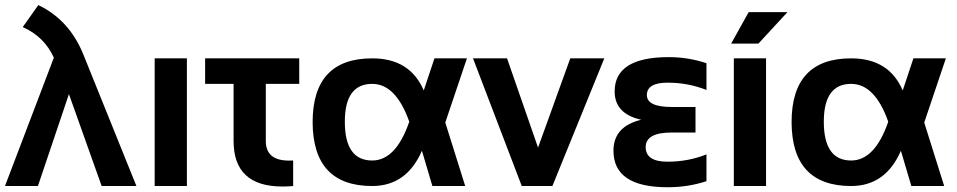

<svg xmlns="http://www.w3.org/2000/svg" viewBox="-20 -747 3843 771"><path d="M196.3 -515.6Q157.2 -600.6 71.3 -638.2L133.8 -726.6Q258.3 -667.5 314.9 -527.8L527.8 0H388.2L256.8 -369.1L132.3 0H0Z M730.5 -512.7V0H601.1V-512.7Z M803.7 -512.7H1181.6V-410.2H1047.4V-180.7Q1047.4 -102.1 1140.6 -102.1Q1148.4 -102.1 1157.2 -102.5V0Q1134.8 2 1114.3 2Q918 2 918 -180.7V-410.2H803.7Z M1235.4 -256.3Q1235.4 -512.7 1474.6 -512.7Q1626.5 -512.7 1681.6 -383.8L1724.6 -512.7H1855L1768.1 -254.9L1848.1 0H1716.3L1674.3 -141.6Q1612.8 0 1474.6 0Q1236.3 0 1235.4 -256.3ZM1474.6 -102.5Q1569.8 -102.5 1623.5 -258.3Q1569.8 -410.2 1474.6 -410.2Q1364.7 -410.2 1364.7 -258.3Q1364.7 -102.5 1474.6 -102.5Z M1879.4 -512.7H2016.1L2140.6 -154.3L2270 -512.7H2406.7L2198.2 0H2075.2Z M2816.9 -385.7Q2743.7 -415 2660.6 -415Q2577.6 -415 2577.6 -365.2Q2577.6 -317.4 2677.7 -317.4H2772.9V-214.8H2676.3Q2572.8 -214.8 2572.8 -156.2Q2572.8 -97.7 2660.6 -97.7Q2743.7 -97.7 2816.9 -127V-19.5Q2743.7 4.9 2660.6 4.9Q2443.4 4.9 2443.4 -141.6Q2443.4 -239.3 2554.7 -266.1Q2448.2 -290 2448.2 -379.9Q2448.2 -517.6 2665.5 -517.6Q2743.7 -517.6 2816.9 -493.2Z M3056.2 -512.7V0H2926.8V-512.7ZM2986.3 -698.2H3142.1L3025.4 -571.8H2916Z M3158.7 -256.3Q3158.7 -512.7 3397.9 -512.7Q3549.8 -512.7 3605 -383.8L3647.9 -512.7H3778.3L3691.4 -254.9L3771.5 0H3639.6L3597.7 -141.6Q3536.1 0 3397.9 0Q3159.7 0 3158.7 -256.3ZM3397.9 -102.5Q3493.2 -102.5 3546.9 -258.3Q3493.2 -410.2 3397.9 -410.2Q3288.1 -410.2 3288.1 -258.3Q3288.1 -102.5 3397.9 -102.5Z"/></svg>

Font: SansationBold
Style: Bold
Weight: 700
Designer: Bernd Montag
Version: Version 1.301